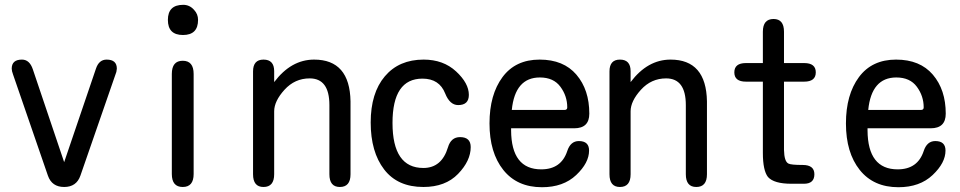

<svg xmlns="http://www.w3.org/2000/svg" viewBox="-20 -784 4040 808"><path d="M250 -101.6 383.8 -495.1Q396.5 -533.2 428.7 -533.2Q471.7 -533.2 471.7 -495.1L469.7 -481.4L318.4 -44.9Q301.8 2.9 250 2.9Q198.2 2.9 181.6 -44.9L35.2 -469.7Q29.3 -485.4 29.3 -495.1Q29.3 -533.2 72.3 -533.2Q104.5 -533.2 118.2 -492.2Z M703.1 -472.7Q703.1 -528.3 749 -528.3Q794.9 -528.3 794.9 -472.7V-51.8Q794.9 2.9 749 2.9Q703.1 2.9 703.1 -51.8ZM751 -763.7Q778.3 -763.7 796.9 -742.2Q813.5 -724.6 813.5 -700.2Q813.5 -636.7 750 -636.7Q686.5 -636.7 686.5 -700.2Q686.5 -763.7 751 -763.7Z M1133.8 -438.5Q1205.1 -533.2 1301.8 -533.2Q1452.1 -533.2 1455.1 -357.4V-50.8Q1455.1 2.9 1410.2 2.9Q1366.2 2.9 1366.2 -50.8V-341.8Q1366.2 -454.1 1283.2 -454.1Q1220.7 -454.1 1177.2 -406.2Q1133.8 -358.4 1133.8 -315.4V-50.8Q1133.8 2.9 1088.9 2.9Q1044.9 2.9 1044.9 -50.8V-483.4Q1044.9 -533.2 1088.9 -533.2Q1133.8 -533.2 1133.8 -484.4Z M1762.7 -533.2Q1845.7 -533.2 1899.4 -483.4Q1953.1 -433.6 1953.1 -384.8Q1953.1 -341.8 1908.2 -341.8Q1873 -341.8 1853.5 -390.6Q1829.1 -453.1 1757.8 -453.1Q1631.8 -453.1 1631.8 -266.6Q1631.8 -77.1 1761.7 -77.1Q1838.9 -77.1 1865.2 -164.1Q1877.9 -207 1916 -207Q1960.9 -207 1960.9 -165Q1960.9 -107.4 1907.7 -52.2Q1854.5 2.9 1761.7 2.9Q1653.3 2.9 1596.7 -70.8Q1540 -144.5 1540 -268.6Q1540 -392.6 1599.6 -462.9Q1659.2 -533.2 1762.7 -533.2Z M2130.9 -244.1V-235.4Q2131.8 -71.3 2257.8 -71.3Q2341.8 -71.3 2367.2 -148.4Q2380.9 -190.4 2416 -190.4Q2459 -190.4 2459 -150.4Q2459 -98.6 2404.8 -47.4Q2350.6 3.9 2260.7 3.9Q2156.2 3.9 2098.1 -68.8Q2040 -141.6 2040 -264.6Q2040 -385.7 2094.7 -459.5Q2149.4 -533.2 2251 -533.2Q2351.6 -533.2 2405.8 -469.7Q2460 -406.2 2460 -305.7Q2460 -244.1 2396.5 -244.1ZM2133.8 -321.3H2355.5Q2367.2 -321.3 2367.2 -332Q2367.2 -379.9 2338.4 -418.9Q2309.6 -458 2252 -458Q2147.5 -458 2133.8 -321.3Z M2633.8 -438.5Q2705.1 -533.2 2801.8 -533.2Q2952.1 -533.2 2955.1 -357.4V-50.8Q2955.1 2.9 2910.2 2.9Q2866.2 2.9 2866.2 -50.8V-341.8Q2866.2 -454.1 2783.2 -454.1Q2720.7 -454.1 2677.2 -406.2Q2633.8 -358.4 2633.8 -315.4V-50.8Q2633.8 2.9 2588.9 2.9Q2544.9 2.9 2544.9 -50.8V-483.4Q2544.9 -533.2 2588.9 -533.2Q2633.8 -533.2 2633.8 -484.4Z M3190.4 -518.6V-650.4Q3190.4 -704.1 3235.4 -704.1Q3279.3 -704.1 3279.3 -650.4V-518.6H3364.3Q3413.1 -518.6 3413.1 -479.5Q3413.1 -440.4 3364.3 -440.4H3279.3V-153.3Q3280.3 -104.5 3297.9 -95.7Q3308.6 -89.8 3357.9 -89.8Q3407.2 -89.8 3407.2 -50.8Q3407.2 -10.7 3363.3 -10.7H3310.5Q3237.3 -10.7 3211.9 -39.1Q3190.4 -66.4 3190.4 -140.6V-440.4H3119.1Q3070.3 -440.4 3070.3 -479.5Q3070.3 -518.6 3119.1 -518.6Z M3630.9 -244.1V-235.4Q3631.8 -71.3 3757.8 -71.3Q3841.8 -71.3 3867.2 -148.4Q3880.9 -190.4 3916 -190.4Q3959 -190.4 3959 -150.4Q3959 -98.6 3904.8 -47.4Q3850.6 3.9 3760.7 3.9Q3656.2 3.9 3598.1 -68.8Q3540 -141.6 3540 -264.6Q3540 -385.7 3594.7 -459.5Q3649.4 -533.2 3751 -533.2Q3851.6 -533.2 3905.8 -469.7Q3960 -406.2 3960 -305.7Q3960 -244.1 3896.5 -244.1ZM3633.8 -321.3H3855.5Q3867.2 -321.3 3867.2 -332Q3867.2 -379.9 3838.4 -418.9Q3809.6 -458 3752 -458Q3647.5 -458 3633.8 -321.3Z"/></svg>

Font: MotoyaLMaru
Style: W3 mono
Weight: 400
Version: Version 1.01